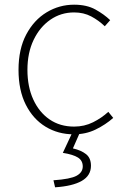

<svg xmlns="http://www.w3.org/2000/svg" viewBox="-20 -560 532 819"><path d="M295 13Q228 13 174.5 -19.5Q121 -52 90 -113.5Q59 -175 59 -262Q59 -351 92 -413Q125 -475 179 -507.5Q233 -540 296 -540Q350 -540 387 -519.5Q424 -499 450 -474L427 -448Q401 -473 369 -490Q337 -507 296 -507Q240 -507 195 -476Q150 -445 123.5 -390Q97 -335 97 -262Q97 -190 122 -135.5Q147 -81 191.5 -50.5Q236 -20 296 -20Q340 -20 377 -38.5Q414 -57 442 -83L463 -57Q430 -28 388 -7.5Q346 13 295 13ZM215 239 208 209Q281 204 307 189.5Q333 175 333 150Q333 125 312.5 112Q292 99 248 92L292 -2H324L291 73Q326 81 347 97.5Q368 114 368 147Q368 189 329 211.5Q290 234 215 239Z"/></svg>

Font: Noto Sans KR Thin
Style: Regular
Weight: 100
Designer: Ryoko NISHIZUKA 西塚涼子 (kana, bopomofo & ideographs); Paul D. Hunt (Latin, Greek & Cyrillic); Sandoll Communications 산돌커뮤니
Foundry: Adobe
Version: Version 2.004-H2;hotconv 1.0.118;makeotfexe 2.5.65603